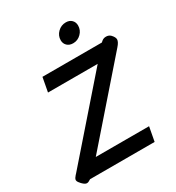

<svg xmlns="http://www.w3.org/2000/svg" viewBox="-216 -1052 1097 1195"><g transform="rotate(-30 332.5 -454.5)"><path d="M56 12Q36 12 10 -23Q4 -32 4 -39Q4 -46 9 -53.5Q14 -61 19 -66.5Q24 -72 26 -74L484 -598H127L146 -700H573L582 -708Q595 -719 613 -719Q633 -719 646 -706Q665 -686 665 -670Q665 -652 641 -625L184 -102H567L548 0H84L70 8Q63 12 56 12ZM358 -840Q358 -873 382.5 -897Q407 -921 441 -921Q467 -921 482.5 -905.5Q498 -890 498 -866Q498 -833 474 -809Q450 -785 417 -785Q390 -785 374 -800.5Q358 -816 358 -840Z"/></g></svg>

Font: Niramit SemiBold
Style: Italic
Weight: 600
Italic angle: -10°
Designer: Katatrad Aksorn Co.,Ltd.
Foundry: Cadson Demak Co.,Ltd.
Version: Version 1.001; ttfautohint (v1.6)